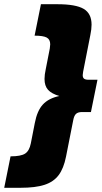

<svg xmlns="http://www.w3.org/2000/svg" viewBox="-43 -764 482 910"><path d="M238 -309Q201 -320 184.5 -338.5Q168 -357 168 -390Q168 -410 174 -437L193 -534Q195 -550 195 -554Q195 -577 178.5 -586Q162 -595 121 -595L151 -744H229Q316 -744 353.5 -722Q391 -700 391 -647Q391 -626 385 -597L351 -424L349 -408Q349 -396 355.5 -391Q362 -386 377 -386H419L388 -233H346Q327 -233 317.5 -224.5Q308 -216 304 -194L270 -22Q259 34 235 66Q211 98 168 112Q125 126 55 126H-23L7 -23Q56 -23 76 -36Q96 -49 103 -84L122 -181Q133 -239 160 -268.5Q187 -298 238 -309Z"/></svg>

Font: TypoPRO Montserrat Alternates
Style: Italic
Weight: 800
Italic angle: -11.3°
Designer: Julieta Ulanovsky
Foundry: Julieta Ulanovsky
Version: Version 6.001